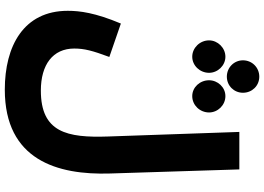

<svg xmlns="http://www.w3.org/2000/svg" viewBox="-170 -698 1099 799"><g transform="rotate(90 379.5 -298.5)"><path d="M299 -693C337 -693 366 -723 366 -760C366 -798 337 -828 299 -828C261 -828 231 -798 231 -760C231 -723 261 -693 299 -693ZM25 -31C25 153 172 231 353 231C646 231 709 12 702 -207L685 -745H529L548 -199C554 -28 531 81 357 81C249 81 182 31 182 -58C182 -100 191 -134 217 -204L78 -252C33 -145 25 -81 25 -31ZM216 -549C253 -549 283 -581 283 -619C283 -655 253 -687 216 -687C179 -687 148 -655 148 -619C148 -581 179 -549 216 -549ZM380 -549C418 -549 448 -581 448 -619C448 -655 418 -687 380 -687C343 -687 314 -655 314 -619C314 -581 343 -549 380 -549Z"/></g></svg>

Font: Noto Sans Arabic UI XBd
Style: Regular
Weight: 800
Designer: Monotype Design Team, Nadine Chahine and Nizar Qandah
Foundry: Monotype Imaging Inc.
Version: Version 2.010